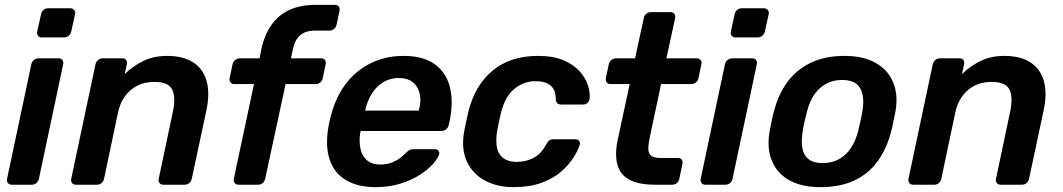

<svg xmlns="http://www.w3.org/2000/svg" viewBox="-20 -760 4373 790"><path d="M28 0Q18 0 12.5 -7Q7 -14 9 -24L109 -496Q111 -506 119.5 -513Q128 -520 138 -520H221Q232 -520 237 -513Q242 -506 240 -496L140 -24Q138 -14 130 -7Q122 0 111 0ZM152 -606Q142 -606 136.5 -613Q131 -620 133 -630L149 -702Q151 -712 159 -719Q167 -726 178 -726H269Q279 -726 285 -719Q291 -712 289 -702L273 -630Q271 -620 262.5 -613Q254 -606 244 -606Z M292 0Q282 0 276.5 -7Q271 -14 273 -24L373 -496Q375 -506 383.5 -513Q392 -520 402 -520H484Q494 -520 499 -513Q504 -506 502 -496L493 -455Q525 -487 568.5 -508.5Q612 -530 667 -530Q735 -530 776 -502.5Q817 -475 830.5 -425Q844 -375 829 -305L769 -24Q767 -14 759 -7Q751 0 740 0H652Q642 0 636.5 -7Q631 -14 633 -24L691 -299Q704 -360 688.5 -391.5Q673 -423 615 -423Q558 -423 518.5 -390Q479 -357 466 -299L408 -24Q406 -14 398 -7Q390 0 380 0Z M962 0Q951 0 945.5 -7Q940 -14 942 -24L1025 -414H944Q934 -414 928.5 -421Q923 -428 925 -439L937 -496Q939 -506 947.5 -513Q956 -520 967 -520H1048L1056 -561Q1070 -621 1099 -660.5Q1128 -700 1173 -720Q1218 -740 1278 -740H1358Q1369 -740 1374 -733Q1379 -726 1377 -716L1365 -659Q1363 -648 1354.5 -641Q1346 -634 1336 -634H1276Q1236 -634 1214 -614Q1192 -594 1185 -556L1177 -520H1301Q1312 -520 1317 -513Q1322 -506 1320 -496L1308 -439Q1306 -428 1298 -421Q1290 -414 1279 -414H1155L1071 -24Q1069 -14 1061 -7Q1053 0 1043 0Z M1525 10Q1452 10 1403.5 -19Q1355 -48 1336.5 -103Q1318 -158 1331 -236Q1333 -246 1336 -261.5Q1339 -277 1342 -286Q1362 -362 1404 -416.5Q1446 -471 1506.5 -500.5Q1567 -530 1640 -530Q1721 -530 1768 -496.5Q1815 -463 1830.5 -403.5Q1846 -344 1831 -266L1826 -245Q1824 -235 1815.5 -228Q1807 -221 1796 -221H1464Q1464 -221 1463.5 -218Q1463 -215 1462 -213Q1457 -178 1463 -148.5Q1469 -119 1489.5 -101Q1510 -83 1544 -83Q1572 -83 1593 -91.5Q1614 -100 1627.5 -111Q1641 -122 1648 -129Q1660 -141 1666 -143.5Q1672 -146 1683 -146H1770Q1779 -146 1784 -140Q1789 -134 1787 -125Q1782 -109 1762 -86Q1742 -63 1708 -41Q1674 -19 1627.5 -4.5Q1581 10 1525 10ZM1482 -305H1703L1704 -308Q1714 -347 1706.5 -376.5Q1699 -406 1677.5 -422.5Q1656 -439 1621 -439Q1586 -439 1558 -422.5Q1530 -406 1511 -376.5Q1492 -347 1483 -308Z M2093 10Q2026 10 1975.5 -17Q1925 -44 1901 -95.5Q1877 -147 1890 -220Q1893 -235 1898 -259.5Q1903 -284 1907 -300Q1934 -409 2007 -469.5Q2080 -530 2193 -530Q2256 -530 2298.5 -512Q2341 -494 2365.5 -466Q2390 -438 2399.5 -408Q2409 -378 2406 -354Q2405 -343 2397.5 -336.5Q2390 -330 2380 -330H2289Q2279 -330 2273.5 -335Q2268 -340 2267 -350Q2267 -390 2245.5 -408Q2224 -426 2184 -426Q2135 -426 2096.5 -394.5Q2058 -363 2041 -295Q2037 -277 2033 -258Q2029 -239 2026 -225Q2015 -156 2036 -125Q2057 -94 2106 -94Q2145 -94 2176 -110.5Q2207 -127 2228 -167Q2234 -178 2240.5 -182.5Q2247 -187 2257 -187H2347Q2357 -187 2362.5 -180.5Q2368 -174 2365 -163Q2358 -141 2339.5 -111.5Q2321 -82 2289 -54Q2257 -26 2208.5 -8Q2160 10 2093 10Z M2675 0Q2607 0 2569 -21Q2531 -42 2520 -83.5Q2509 -125 2522 -187L2571 -414H2492Q2482 -414 2476.5 -421Q2471 -428 2473 -439L2485 -496Q2487 -506 2495.5 -513Q2504 -520 2515 -520H2593L2629 -686Q2631 -696 2639 -703Q2647 -710 2657 -710H2738Q2749 -710 2754.5 -703Q2760 -696 2758 -686L2722 -520H2847Q2857 -520 2862.5 -513Q2868 -506 2866 -496L2854 -439Q2852 -428 2843.5 -421Q2835 -414 2825 -414H2700L2654 -197Q2648 -170 2647.5 -150.5Q2647 -131 2658 -120.5Q2669 -110 2697 -110H2769Q2780 -110 2785 -103Q2790 -96 2788 -86L2775 -24Q2773 -14 2765 -7Q2757 0 2746 0Z M2882 0Q2872 0 2866.5 -7Q2861 -14 2863 -24L2963 -496Q2965 -506 2973.5 -513Q2982 -520 2992 -520H3075Q3086 -520 3091 -513Q3096 -506 3094 -496L2994 -24Q2992 -14 2984 -7Q2976 0 2965 0ZM3006 -606Q2996 -606 2990.5 -613Q2985 -620 2987 -630L3003 -702Q3005 -712 3013 -719Q3021 -726 3032 -726H3123Q3133 -726 3139 -719Q3145 -712 3143 -702L3127 -630Q3125 -620 3116.5 -613Q3108 -606 3098 -606Z M3355 10Q3279 10 3228.5 -18Q3178 -46 3156.5 -97Q3135 -148 3146 -216Q3149 -234 3154.5 -260Q3160 -286 3165 -304Q3183 -373 3220.5 -423.5Q3258 -474 3316.5 -502Q3375 -530 3455 -530Q3531 -530 3581.5 -502Q3632 -474 3654 -423.5Q3676 -373 3665 -304Q3661 -286 3656 -260Q3651 -234 3646 -216Q3628 -148 3591.5 -97Q3555 -46 3496.5 -18Q3438 10 3355 10ZM3365 -89Q3419 -89 3456.5 -122.5Q3494 -156 3511 -221Q3515 -236 3520 -260Q3525 -284 3528 -299Q3539 -364 3519 -397.5Q3499 -431 3445 -431Q3392 -431 3354 -397.5Q3316 -364 3300 -299Q3296 -284 3290.5 -260Q3285 -236 3283 -221Q3272 -156 3291.5 -122.5Q3311 -89 3365 -89Z M3737 0Q3727 0 3721.5 -7Q3716 -14 3718 -24L3818 -496Q3820 -506 3828.5 -513Q3837 -520 3847 -520H3929Q3939 -520 3944 -513Q3949 -506 3947 -496L3938 -455Q3970 -487 4013.5 -508.5Q4057 -530 4112 -530Q4180 -530 4221 -502.5Q4262 -475 4275.5 -425Q4289 -375 4274 -305L4214 -24Q4212 -14 4204 -7Q4196 0 4185 0H4097Q4087 0 4081.5 -7Q4076 -14 4078 -24L4136 -299Q4149 -360 4133.5 -391.5Q4118 -423 4060 -423Q4003 -423 3963.5 -390Q3924 -357 3911 -299L3853 -24Q3851 -14 3843 -7Q3835 0 3825 0Z"/></svg>

Font: Rubik Light Medium
Style: Italic
Weight: 500
Italic angle: -12°
Version: Version 2.104